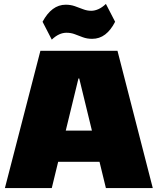

<svg xmlns="http://www.w3.org/2000/svg" viewBox="-20 -959 804 979"><path d="M186 -700H579L759 0H520L384 -559H380L244 0H5ZM230 -293H534V-134H230ZM197 -848Q220 -891 249.5 -913Q279 -935 315 -935Q340 -935 361.5 -927.5Q383 -920 403.5 -912Q424 -904 445 -904Q463 -904 482 -912.5Q501 -921 520 -939L567 -848Q545 -805 516 -783Q487 -761 450 -761Q424 -761 402.5 -769Q381 -777 361.5 -784.5Q342 -792 319 -792Q300 -792 281.5 -783.5Q263 -775 244 -757Z"/></svg>

Font: Pathway Extreme SemiCondensed Black
Style: Regular
Weight: 900
Width: 4
Version: Version 1.001;gftools[0.9.26]